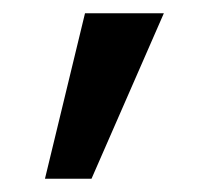

<svg xmlns="http://www.w3.org/2000/svg" viewBox="-20 -143 315 290"><path d="M227.5 -123H108.4L47.9 127H118.2Z"/></svg>

Font: FreeUniversal
Style: Regular
Weight: 400
Version: Version 1.001